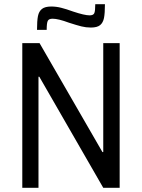

<svg xmlns="http://www.w3.org/2000/svg" viewBox="-20 -893 674 913"><path d="M86 0ZM471 0 167 -528H163V0H86V-688H168L467 -170H471V-688H549V0ZM412 -762Q389 -762 367 -767.5Q345 -773 308 -785Q257 -804 230 -804Q212 -804 207 -793.5Q202 -783 202 -751H156Q156 -794 160.5 -816.5Q165 -839 179.5 -850.5Q194 -862 224 -862Q247 -862 271 -856Q295 -850 328 -838Q382 -820 406 -820Q424 -820 428.5 -830.5Q433 -841 433 -873H479Q479 -830 474.5 -807.5Q470 -785 456 -773.5Q442 -762 412 -762Z"/></svg>

Font: Assailand
Style: Regular
Weight: 400
Designer: Hector Gatti with collaboration of the Omnibus-Type team
Foundry: Omnibus-Type
Version: Version 0.072;October 19, 2019;FontCreator 12.0.0.2547 64-bi